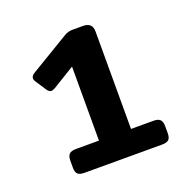

<svg xmlns="http://www.w3.org/2000/svg" viewBox="-82 -756 529 546"><g transform="rotate(-20 182.5 -483.0)"><path d="M59 -311V-332Q59 -346 65 -352Q71 -358 86 -358H155V-582L88 -541Q80 -537 77 -537Q69 -537 63 -547L42 -579Q39 -584 39 -588Q39 -596 49 -602L167 -673Q179 -680 191 -680H224Q252 -680 252 -653V-358H320Q334 -358 340 -352Q346 -346 346 -332V-311Q346 -297 340 -291.5Q334 -286 320 -286H86Q71 -286 65 -291.5Q59 -297 59 -311Z"/></g></svg>

Font: Mitr
Style: Regular
Weight: 400
Designer: Thanarat Vachiruckul
Foundry: Cadson Demak
Version: Version 1.002